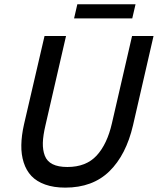

<svg xmlns="http://www.w3.org/2000/svg" viewBox="-20 -856 728 886"><path d="M321.8 -771 336.9 -836.4H605.5L590.3 -771ZM281.2 9.8Q228 9.8 188.5 -4.4Q148.9 -18.6 125 -43.9Q101.1 -69.3 89.4 -106Q77.6 -142.6 78.4 -186.5Q79.1 -230.5 90.8 -282.2L185.5 -689.9H284.7L189.9 -278.3Q178.7 -231 177.7 -197.3Q176.8 -163.6 186.8 -137.5Q196.8 -111.3 222.7 -98.4Q248.5 -85.4 291 -85.4Q377.4 -85.4 426 -138.2Q474.6 -190.9 496.6 -287.6L589.4 -689.9H688.5L593.8 -277.8Q562 -141.1 484.9 -65.7Q407.7 9.8 281.2 9.8Z"/></svg>

Font: HK Grotesk Medium Italic
Style: Regular
Weight: 500
Italic angle: -13°
Designer: Alfredo Marco Pradil and Stefan Peev
Foundry: Hanken Design Co.
Version: Version 1.000;PS 001.000;hotconv 1.0.88;makeotf.lib2.5.64775